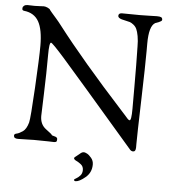

<svg xmlns="http://www.w3.org/2000/svg" viewBox="-60 -764 918 1019"><g transform="rotate(5 399.0 -254.0)"><path d="M362 79Q362 76 382 61Q384 60 390 54.5Q396 49 401 46.5Q406 44 412 44Q417 44 428 49.5Q439 55 451.5 70Q464 85 464 105Q464 148 432 174.5Q400 201 381 201Q372 201 372 194Q372 191 382.5 185.5Q393 180 403.5 168.5Q414 157 414 139Q414 120 401 109.5Q388 99 375 93Q362 87 362 79ZM20 -691Q20 -697 27 -702.5Q34 -708 45 -708Q51 -708 65 -707.5Q79 -707 83 -707Q98 -707 111 -708Q124 -709 132 -709Q141 -709 153 -703.5Q165 -698 167 -692Q169 -689 178 -678.5Q187 -668 202 -651Q217 -634 229 -618Q365 -441 593 -191Q599 -184 607.5 -175Q616 -166 619.5 -161.5Q623 -157 627 -153Q631 -149 633.5 -147.5Q636 -146 638 -146Q648 -146 648 -208V-325Q648 -392 647.5 -438Q647 -484 646.5 -504.5Q646 -525 646 -530V-537Q646 -571 641.5 -595Q637 -619 631 -632Q625 -645 613.5 -654Q602 -663 594 -665.5Q586 -668 571 -671Q556 -674 550 -676Q530 -682 530 -693Q530 -708 549 -708Q555 -708 597 -707.5Q639 -707 644 -707Q668 -707 697.5 -708Q727 -709 734 -709Q751 -709 757.5 -705.5Q764 -702 764 -692Q764 -688 758.5 -684.5Q753 -681 747 -678.5Q741 -676 735 -674L729 -672Q696 -654 696 -559V-521Q696 -445 690.5 -257.5Q685 -70 685 -26V-6Q685 17 671 17Q662 17 655 10Q323 -375 258.5 -447.5Q194 -520 187 -520Q177 -520 177 -452Q177 -357 173 -247.5Q169 -138 169 -128Q169 -83 201 -59.5Q233 -36 233 -33Q233 -30 248.5 -26.5Q264 -23 264 -13Q264 -2 260.5 1Q257 4 248 4Q241 4 216.5 3Q192 2 141 2Q132 2 104 3Q76 4 56 4Q34 4 34 -12Q34 -21 47 -23.5Q60 -26 79 -39Q98 -52 108 -88Q114 -111 123 -274Q132 -437 132 -499Q132 -585 108 -627.5Q84 -670 30 -676Q17 -677 20 -691Z"/></g></svg>

Font: OFL Sorts Mill Goudy TT
Style: Regular
Weight: 500
Version: Version 003.000